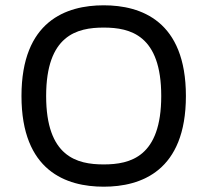

<svg xmlns="http://www.w3.org/2000/svg" viewBox="-20 -696 787 724"><path d="M371 -676C230 -676 61 -617 61 -334C61 -51 230 8 371 8C512 8 681 -51 681 -334C681 -617 512 -676 371 -676ZM371 -76C270 -76 154 -105 154 -334C154 -563 270 -592 371 -592C472 -592 588 -563 588 -334C588 -105 472 -76 371 -76Z"/></svg>

Font: Maven Pro
Style: Medium
Weight: 500
Designer: Joe Prince
Foundry: Joe Prince
Version: Version 1.003